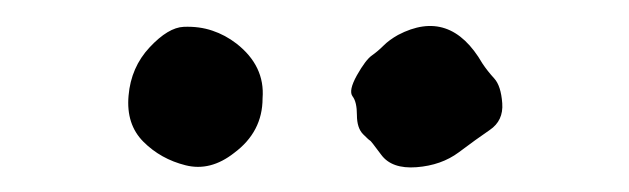

<svg xmlns="http://www.w3.org/2000/svg" viewBox="-20 -756 495 151"><path d="M166 -721.7Q188.5 -704.1 186.5 -678.7Q186.5 -652.3 164.1 -635.7Q145.5 -621.1 126 -626Q106.4 -630.9 92.8 -644.5Q79.1 -658.2 81.1 -680.7Q83 -703.1 97.7 -718.8Q112.3 -734.4 124.5 -734.9Q136.7 -735.4 147 -731.9Q157.2 -728.5 166 -721.7ZM293 -728.5Q334 -750 359.4 -706.1Q363.3 -700.2 368.7 -694.3Q374 -688.5 375 -674.8Q376 -661.1 365.2 -653.8Q354.5 -646.5 340.8 -636.2Q327.1 -626 307.6 -624.5Q288.1 -623 279.8 -634.3Q271.5 -645.5 271 -645.5Q270.5 -645.5 265.6 -650.4Q260.7 -655.3 260.7 -665.5Q260.7 -675.8 257.3 -680.2Q253.9 -684.6 260.7 -696.8Q267.6 -709 272.5 -712.4Q277.3 -715.8 281.7 -720.2Q286.1 -724.6 293 -728.5Z"/></svg>

Font: Creepster
Style: Regular
Weight: 400
Designer: Font Diner, Inc
Foundry: Font Diner, Inc
Version: Version 1.002